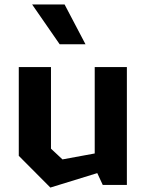

<svg xmlns="http://www.w3.org/2000/svg" viewBox="-20 -838 660 870"><path d="M211 -164.4 263.1 -115.7 491.7 -157.8V-75.5L208.2 11.9L65.1 -131.9V-534.2H211ZM554.9 0H445.6L409.2 -78.5V-534.2H554.9ZM125.6 -817.7H272.7L367.4 -637.4H250.4Z"/></svg>

Font: Monaspace Krypton Var ExLight
Style: Regular
Weight: 200
Designer: Riley Cran and the Lettermatic Team
Version: Version 1.200 (Monaspace Krypton Var)